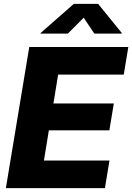

<svg xmlns="http://www.w3.org/2000/svg" viewBox="-20 -970 682 990"><path d="M10.3 0 130.9 -727.5H641.6L618.2 -585.4H279.8L255.4 -436.5H566.9L543.9 -297.9H231.9L206.5 -142.1H544.4L521 0ZM330.1 -796.9H189L189.5 -799.8L360.8 -950.2H485.8L607.9 -799.8L607.4 -796.9H466.3L411.6 -878.9Z"/></svg>

Font: Inter 17pt ExtraBold
Style: Italic
Weight: 800
Italic angle: -9.3988°
Version: Version 4.001;git-66647c0bb